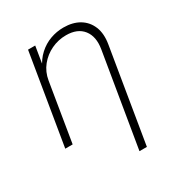

<svg xmlns="http://www.w3.org/2000/svg" viewBox="-177 -672 935 998"><g transform="rotate(-30 290.5 -173.0)"><path d="M144.5 -350.1 86.9 0H42.5L132.3 -542.5H175.3L155.3 -420.4H147Q168 -465.3 199.5 -493.9Q231 -522.5 269.3 -536.4Q307.6 -550.3 348.6 -550.3Q404.3 -550.3 443.4 -526.9Q482.4 -503.4 500 -460.2Q517.6 -417 507.3 -356.4L414.6 204.1H370.1L462.9 -354Q474.6 -424.8 441.7 -466.8Q408.7 -508.8 340.3 -508.8Q293.5 -508.8 251.7 -489Q210 -469.2 181.2 -433.6Q152.3 -397.9 144.5 -350.1Z"/></g></svg>

Font: Inter 16pt ExtraLight
Style: Italic
Weight: 250
Italic angle: -9.3988°
Version: Version 4.001;git-66647c0bb